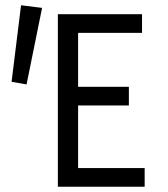

<svg xmlns="http://www.w3.org/2000/svg" viewBox="-20 -710 640 730"><path d="M200 0V-656H520V-585H277V-380H470V-309H277V-71H530V0ZM81 -389 24 -399 60 -690 140 -680Z"/></svg>

Font: Source Code Variable
Style: Regular
Weight: 400
Monospace: yes
Designer: Paul D. Hunt, Teo Tuominen
Foundry: Adobe Systems Incorporated
Version: Version 1.010;hotconv 1.0.106;makeotfexe 2.5.65593